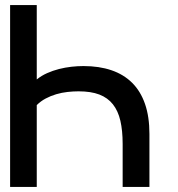

<svg xmlns="http://www.w3.org/2000/svg" viewBox="-20 -740 706 760"><path d="M125.5 -720V-425.5Q144 -440.5 166.5 -450.5Q189 -460.5 213.5 -466.8Q238 -473 262.8 -475.8Q287.5 -478.5 310.5 -478.5Q372.5 -478.5 421 -462Q469.5 -445.5 503 -412.3Q536.5 -379 554 -328.5Q571.5 -278 571.5 -210V0H465.5V-170Q465.5 -223 456.5 -262Q447.5 -301 427 -327Q406.5 -353 373.3 -365.8Q340 -378.5 291 -378.5Q270 -378.5 247.3 -376Q224.5 -373.5 202.5 -367Q180.5 -360.5 160.8 -350Q141 -339.5 125.5 -324V0H20V-720Z"/></svg>

Font: Vela Sans SemBd
Style: Regular
Weight: 600
Designer: Principal design: Mikhail Sharanda - project Manrope.
Design modification: Ravid Balaliev
Foundry: Mikhail Sharanda
Version: Version 1.001